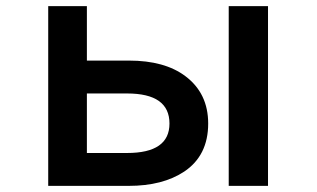

<svg xmlns="http://www.w3.org/2000/svg" viewBox="-20 -585 1040 630"><path d="M138.2 -564.9H265.1V-386.2H403.3Q520.5 -386.2 588.4 -335Q663.1 -278.8 663.1 -179.7Q663.1 -74.7 584.5 -22Q513.7 24.9 402.3 24.9H138.2ZM265.1 -278.3V-83H397Q536.1 -83 536.1 -179.7Q536.1 -278.3 397 -278.3ZM730.5 -564.9H859.4V24.9H730.5Z"/></svg>

Font: BIZ UDGothic
Style: Bold
Weight: 700
Monospace: yes
Designer: TypeBank Co., Ltd.
Foundry: Morisawa Inc.
Version: Version 1.05